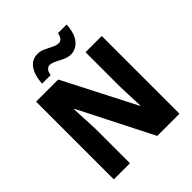

<svg xmlns="http://www.w3.org/2000/svg" viewBox="-246 -1088 1247 1247"><g transform="rotate(-45 378.0 -464.0)"><path d="M680 0H476L220 -505H216Q219 -454 221 -405.5Q223 -357 225 -315V0H77V-714H280L535 -217H538Q536 -267 534 -313Q532 -359 531 -400V-714H680ZM187 -769Q191 -840 220 -883.5Q249 -927 303 -927Q330 -927 355 -915Q380 -903 404.5 -890.5Q429 -878 452 -878Q465 -878 476 -890Q487 -902 492 -928H571Q567 -848 533.5 -809Q500 -770 454 -770Q428 -770 401.5 -782.5Q375 -795 350.5 -807.5Q326 -820 305 -820Q294 -820 282 -808.5Q270 -797 266 -769Z"/></g></svg>

Font: Noto Sans Sinhala SemiCondensed ExtraBold
Style: Regular
Weight: 800
Width: 4
Designer: Jelle Bosma - Monotype Design Team
Foundry: Monotype Imaging Inc.
Version: Version 2.006; ttfautohint (v1.8.4.7-5d5b)